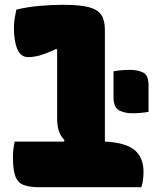

<svg xmlns="http://www.w3.org/2000/svg" viewBox="-20 -780 640 800"><path d="M41 -190H246L249 -196Q232 -213 225 -235.5Q218 -258 218 -286V-573L214 -576Q171 -556 145.5 -549Q120 -542 97 -542Q67 -542 52.5 -575Q38 -608 38 -665Q38 -683 41 -702Q44 -721 48 -740Q94 -751 144.5 -755.5Q195 -760 243 -760Q313 -760 350.5 -750Q388 -740 402.5 -717.5Q417 -695 417 -656V-190Q503 -186 540.5 -155Q578 -124 578 -64Q578 -45 575.5 -29Q573 -13 569 0H143Q102 0 78 -9.5Q54 -19 44 -45.5Q34 -72 34 -123Q34 -158 41 -190ZM599 -314Q583 -311 564.5 -309.5Q546 -308 531 -308Q500 -308 476.5 -320Q453 -332 453 -375V-483Q470 -486 488 -487.5Q506 -489 521 -489Q553 -489 576 -478Q599 -467 599 -423Z"/></svg>

Font: Recursive Mn Csl St Blk
Style: Regular
Weight: 900
Monospace: yes
Version: Version 1.079;hotconv 1.0.112;makeotfexe 2.5.65598; ttfautoh